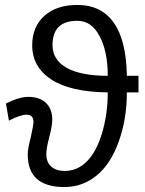

<svg xmlns="http://www.w3.org/2000/svg" viewBox="-20 -745 587 775"><path d="M539 -372H492Q492 -263 459 -173Q427 -83 370 -36.5Q313 10 240 10Q92 10 92 -121Q92 -145 104 -190Q115 -239 115 -253Q115 -282 87 -282Q62 -282 16 -258L4 -327Q56 -354 95 -354Q140 -354 165.5 -329.5Q191 -305 191 -262Q191 -238 179 -192Q167 -147 167 -123Q167 -90 187 -72.5Q207 -55 241 -55Q292 -55 330 -93Q369 -131 392 -208Q415 -286 415 -372Q263 -374 186.5 -424.5Q110 -475 110 -562Q110 -637 159 -681Q208 -725 292 -725Q389 -725 439.5 -653Q490 -581 492 -439H539ZM415 -439Q415 -537 382 -599Q350 -661 292 -661Q192 -661 192 -563Q192 -503 249.5 -471Q307 -439 415 -439Z"/></svg>

Font: Libra Sans
Style: Regular
Weight: 400
Foundry: Context Ltd
Version: Version 1.000; ttfautohint (v1.3)